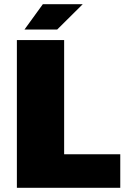

<svg xmlns="http://www.w3.org/2000/svg" viewBox="-20 -890 620 910"><path d="M550 -159V0H60V-700H284V-159ZM96 -750 183 -870H372L251 -750Z"/></svg>

Font: Fivo Sans Black
Style: Regular
Weight: 900
Designer: Alexander Slobzheninov
Foundry: Alexander Slobzheninov
Version: 1.0